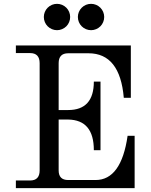

<svg xmlns="http://www.w3.org/2000/svg" viewBox="-20 -966 776 986"><path d="M671.4 0H61.5V-39.1H134.3Q183.6 -39.1 183.6 -90.8V-641.6Q183.6 -693.4 134.3 -693.4H61.5V-732.4H651.9V-463.9H615.7Q596.2 -692.4 434.6 -692.4H330.1Q281.2 -692.4 281.2 -641.6V-400.9H330.1Q461.9 -400.9 461.9 -546.9H496.1V-194.8H461.9Q461.9 -350.1 330.1 -352.1H281.2V-90.8Q281.2 -41.5 330.1 -41.5H470.7Q602.5 -41.5 635.3 -268.6H671.4ZM447.8 -811Q434.1 -811 421.6 -816.2Q409.2 -821.3 399.7 -830.8Q390.1 -840.3 385 -852.8Q379.9 -865.2 379.9 -878.9Q379.9 -892.1 385 -904.5Q390.1 -917 399.7 -926.5Q409.2 -936 421.6 -941.2Q434.1 -946.3 447.8 -946.3Q460.9 -946.3 473.4 -941.2Q485.8 -936 495.4 -926.5Q504.9 -917 510 -904.5Q515.1 -892.1 515.1 -878.9Q515.1 -865.2 510 -852.8Q504.9 -840.3 495.4 -830.8Q485.8 -821.3 473.4 -816.2Q460.9 -811 447.8 -811ZM272.9 -811Q259.3 -811 246.8 -816.2Q234.4 -821.3 224.9 -830.8Q215.3 -840.3 210.2 -852.8Q205.1 -865.2 205.1 -878.9Q205.1 -892.1 210.2 -904.5Q215.3 -917 224.9 -926.5Q234.4 -936 246.8 -941.2Q259.3 -946.3 272.9 -946.3Q286.1 -946.3 298.6 -941.2Q311 -936 320.6 -926.5Q330.1 -917 335.2 -904.5Q340.3 -892.1 340.3 -878.9Q340.3 -865.2 335.2 -852.8Q330.1 -840.3 320.6 -830.8Q311 -821.3 298.6 -816.2Q286.1 -811 272.9 -811Z"/></svg>

Font: Munson
Style: Regular
Weight: 400
Designer: Paul James MIller
Foundry: High-Logic / Made with FontCreator
Version: Version 2.10;May 5, 2019;FontCreator 11.5.0.2430 64-bit